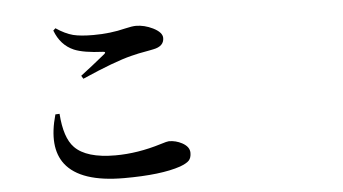

<svg xmlns="http://www.w3.org/2000/svg" viewBox="-50 -791 1601 896"><g transform="rotate(-5 750.0 -342.5)"><path d="M497.1 19.5Q293.9 19.5 222.7 -72.3Q160.2 -153.3 203.1 -304.7L222.7 -305.7Q230.5 -192.4 275.4 -146.5Q330.1 -89.8 465.8 -89.8Q570.3 -89.8 680.7 -124Q711.9 -133.8 719.7 -133.8Q752 -133.8 781.2 -118.2Q815.4 -99.6 815.4 -71.3Q815.4 -47.9 804.2 -35.6Q793 -23.4 761.7 -11.7Q670.9 19.5 497.1 19.5ZM347.7 -459 338.9 -473.6Q390.6 -512.7 455.1 -565.4Q465.8 -575.2 450.2 -576.2Q359.4 -580.1 315.4 -598.6Q253.9 -625 227.5 -695.3L238.3 -705.1Q280.3 -676.8 317.4 -667Q352.5 -658.2 412.1 -658.2Q492.2 -658.2 562.5 -675.8Q595.7 -683.6 613.3 -683.6Q652.3 -683.6 692.4 -664.1Q735.4 -642.6 735.4 -616.2Q735.4 -577.1 684.6 -567.4Q677.7 -566.4 665 -563.5Q608.4 -553.7 580.1 -545.9Q501 -526.4 347.7 -459Z"/></g></svg>

Font: Bpmf GenYo Min B
Style: B
Weight: 700
Foundry: But Ko
Version: Version 1.320